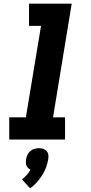

<svg xmlns="http://www.w3.org/2000/svg" viewBox="-20 -755 490 1039"><path d="M30 0V-120H120L202 -615H137V-735H368L267 -120H332V0ZM143 264 99 216Q113 205 125 191.5Q137 178 145 163Q138 160 132 154Q126 148 123 140.5Q120 133 120 124.5Q120 116 121 107Q123 95 128.5 83Q134 71 144 62.5Q154 54 166.5 50.5Q179 47 191 47Q203 47 214 50.5Q225 54 232.5 62.5Q240 71 241.5 83Q243 95 241 107Q237 130 229 151.5Q221 173 208 193.5Q195 214 179 232Q163 250 143 264Z"/></svg>

Font: Iosevka Etoile Heavy Oblique
Style: Regular
Weight: 900
Italic angle: -9°
Designer: Belleve Invis
Foundry: Belleve Invis
Version: Version 15.5.2; ttfautohint (v1.8.4)